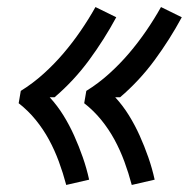

<svg xmlns="http://www.w3.org/2000/svg" viewBox="-20 -616 540 545"><path d="M354 -91Q345 -125 333 -157.5Q321 -190 305 -219.5Q289 -249 267.5 -275.5Q246 -302 219 -323L225 -358Q259 -379 289.5 -406.5Q320 -434 346 -464.5Q372 -495 395 -528.5Q418 -562 437 -596L496 -567Q462 -504 419 -445.5Q376 -387 321 -340H307Q329 -316 346 -288.5Q363 -261 376.5 -231Q390 -201 401 -169.5Q412 -138 419 -106ZM168 -91Q159 -125 147 -157.5Q135 -190 119 -219.5Q103 -249 81.5 -275.5Q60 -302 33 -323L39 -358Q73 -379 103.5 -406.5Q134 -434 160 -464.5Q186 -495 209 -528.5Q232 -562 251 -596L310 -567Q276 -504 233 -445.5Q190 -387 135 -340H121Q143 -316 160 -288.5Q177 -261 190.5 -231Q204 -201 215 -169.5Q226 -138 233 -106Z"/></svg>

Font: Iosevka Custom
Style: Italic
Weight: 400
Italic angle: -9°
Monospace: yes
Designer: Belleve Invis
Foundry: Belleve Invis
Version: Version 30.3.3; ttfautohint (v1.8.3)